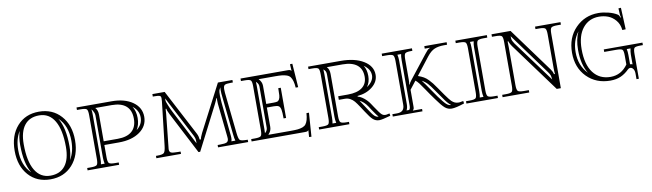

<svg xmlns="http://www.w3.org/2000/svg" viewBox="-35 -911 4644 1368"><g transform="rotate(-10 2287.0 -227.0)"><path d="M399.9 -191.9Q399.9 -315.4 361.3 -380.6Q322.8 -445.8 250 -445.8Q180.2 -445.8 143.6 -398.7Q106.9 -351.6 106.9 -262.2Q106.9 -138.7 145.5 -73.7Q184.1 -8.8 256.8 -8.8Q326.7 -8.8 363.3 -55.7Q399.9 -102.5 399.9 -191.9ZM472.2 -227.1Q472.2 -117.2 411.6 -50Q351.1 17.1 252.9 17.1Q154.8 17.1 95 -49.8Q35.2 -116.7 35.2 -227.1Q35.2 -337.4 95 -404.8Q154.8 -472.2 252.9 -472.2Q351.1 -472.2 411.6 -404.8Q472.2 -337.4 472.2 -227.1ZM412.1 -94.2Q445.8 -147.9 445.8 -227.1Q445.8 -338.4 381.8 -397.9Q425.8 -326.7 425.8 -191.9Q425.8 -137.7 412.1 -94.2ZM95.2 -360.8Q61 -306.2 61 -227.1Q61 -115.7 125 -56.2Q81.1 -127.4 81.1 -262.2Q81.1 -315.9 95.2 -360.8Z M654.8 -428.2V-426.8Q671.9 -409.7 671.9 -376V-184.1H772.9Q841.3 -184.1 876.5 -215.1Q911.6 -246.1 911.6 -306.2Q911.6 -366.2 876.5 -397.2Q841.3 -428.2 772.9 -428.2ZM522.9 -455.1H776.9Q871.1 -455.1 929 -414.1Q986.8 -373 986.8 -306.2Q986.8 -239.3 929 -198.2Q871.1 -157.2 776.9 -157.2H671.9V-69.8Q671.9 -34.7 680.9 -25.9Q689.9 -17.1 725.1 -17.1H751V0H522.9V-17.1H549.8Q585 -17.1 593.5 -25.9Q602.1 -34.7 602.1 -69.8V-384.8Q602.1 -419.9 593.5 -428.5Q585 -437 549.8 -437H522.9ZM646 -376Q646 -386.7 641.1 -397.9Q636.2 -409.2 631.8 -415.3Q627.4 -421.4 625 -422.9Q627.9 -408.7 627.9 -384.8V-69.8Q627.9 -42 624 -25.9H650.9Q646 -47.9 646 -69.8ZM917 -222.2Q960.9 -255.4 960.9 -306.2Q960.9 -356.9 917 -390.1Q939 -354.5 939 -306.2Q939 -257.8 917 -222.2Z M1071.8 -455.1H1160.6L1335 -122.1Q1346.7 -99.1 1346.7 -78.1L1356.9 -77.1Q1356.9 -88.9 1372.6 -121.1L1545.9 -455.1H1650.9V-437H1634.8Q1602.5 -437 1592 -430.4Q1581.5 -423.8 1581.5 -399.9Q1581.5 -384.8 1582.5 -376L1613.8 -79.1Q1618.2 -36.1 1627.4 -26.6Q1636.7 -17.1 1676.8 -17.1H1684.6V0H1466.8V-17.1H1483.9Q1520.5 -17.1 1533.2 -23.7Q1545.9 -30.3 1545.9 -50.8Q1545.9 -52.7 1545.4 -57.1Q1544.9 -61.5 1544.9 -64L1519.5 -306.2Q1519.5 -307.1 1519 -317.6Q1518.6 -328.1 1518.6 -332V-346.2H1513.7Q1513.7 -337.4 1497.6 -306.2L1335.9 8.8H1323.7L1166.5 -294.9Q1151.9 -323.2 1151.9 -335H1146.5Q1146.5 -329.6 1145 -313.2Q1143.6 -296.9 1143.6 -294.9L1119.6 -65.9Q1117.7 -52.2 1117.7 -47.9Q1117.7 -28.3 1129.9 -22.7Q1142.1 -17.1 1180.7 -17.1H1198.7V0H1020.5V-17.1H1031.7Q1068.8 -17.1 1079.1 -27.3Q1089.4 -37.6 1093.8 -79.1L1129.9 -393.1Q1130.9 -400.9 1130.9 -414.1Q1130.9 -428.7 1122.1 -432.9Q1113.3 -437 1085 -437H1071.8ZM1556.6 -418.9 1546.9 -398.9Q1543.9 -390.1 1543.9 -361.8Q1543.9 -351.1 1545.4 -330.3Q1546.9 -309.6 1546.9 -308.1L1570.8 -66.9Q1572.8 -48.8 1570.8 -36.1Q1570.8 -34.7 1567.9 -25.9H1596.7Q1591.3 -40 1587.9 -76.2L1556.6 -373Q1555.7 -386.2 1555.7 -399.9Q1555.7 -413.1 1556.6 -418.9ZM1320.8 -55.2V-78.1Q1320.8 -90.3 1311.5 -109.9L1155.8 -409.2V-391.1Q1155.8 -386.7 1167 -358.6Q1178.2 -330.6 1190.9 -306.2Z M1709.5 -455.1H2051.3Q2062.5 -455.1 2066.9 -453.4Q2071.3 -451.7 2077.1 -445.8L2074.2 -494.1L2091.3 -495.1L2103.5 -323.2H2085.4Q2083.5 -352.1 2078.1 -370.6Q2072.8 -389.2 2064.2 -400.9Q2055.7 -412.6 2039.3 -418.5Q2022.9 -424.3 2004.2 -426.3Q1985.4 -428.2 1954.6 -428.2H1836.4V-426.8Q1858.4 -404.8 1858.4 -376V-245.1H1910.2Q1928.7 -245.1 1938 -247.6Q1947.3 -250 1953.4 -261Q1959.5 -272 1960.9 -289.3Q1962.4 -306.6 1962.4 -340.8H1980.5V-122.1H1962.4Q1962.4 -167 1958.5 -186.3Q1954.6 -205.6 1944.6 -212.4Q1934.6 -219.2 1910.2 -219.2H1858.4V-79.1Q1858.4 -49.8 1836.4 -27.8V-25.9H1998.5Q2029.3 -25.9 2048.1 -27.8Q2066.9 -29.8 2083.3 -35.6Q2099.6 -41.5 2108.2 -53.2Q2116.7 -64.9 2122.1 -83.5Q2127.4 -102.1 2129.4 -130.9H2147.5L2135.3 41L2118.2 40L2121.6 -8.8Q2116.2 -3.4 2111.6 -1.7Q2106.9 0 2095.2 0H1709.5V-17.1H1736.3Q1771.5 -17.1 1780 -25.9Q1788.6 -34.7 1788.6 -69.8V-384.8Q1788.6 -419.9 1780 -428.5Q1771.5 -437 1736.3 -437H1709.5ZM1832.5 -79.1V-376Q1832.5 -394 1818.4 -408.2L1813.5 -413.1Q1814.5 -401.9 1814.5 -384.8V-69.8Q1814.5 -51.8 1813.5 -42L1818.4 -45.9Q1832.5 -60.1 1832.5 -79.1Z M2198.2 -455.1H2434.1Q2536.1 -455.1 2599.1 -416.5Q2662.1 -377.9 2662.1 -314.9Q2662.1 -265.1 2618.4 -229.5Q2574.7 -193.8 2509.3 -188V-183.1Q2529.8 -178.7 2553.7 -159.7Q2577.6 -140.6 2594.2 -115.2L2610.4 -90.8Q2643.1 -41.5 2654.3 -31.7Q2666 -21 2679.2 -21H2687L2711.9 -25.9L2714.4 -8.8Q2652.8 8.8 2632.3 8.8Q2606.9 8.8 2587.9 -7.8Q2568.8 -24.4 2540 -69.8L2515.1 -107.9Q2496.1 -136.7 2484.1 -150.9Q2472.2 -165 2455.1 -174.6Q2438 -184.1 2417 -184.1H2373V-210H2443.4Q2511.2 -210 2547.1 -237.1Q2583 -264.2 2583 -314.9Q2583 -370.6 2547.4 -399.4Q2511.7 -428.2 2443.4 -428.2H2330.1V-426.8Q2347.2 -409.7 2347.2 -376V-69.8Q2347.2 -34.7 2356.2 -25.9Q2365.2 -17.1 2400.4 -17.1H2417V0H2198.2V-17.1H2225.1Q2260.3 -17.1 2268.8 -25.9Q2277.3 -34.7 2277.3 -69.8V-384.8Q2277.3 -419.9 2268.8 -428.5Q2260.3 -437 2225.1 -437H2198.2ZM2631.3 -17.1Q2622.6 -25.9 2588.4 -76.2L2573.2 -100.1Q2548.3 -137.7 2517.1 -151.9Q2525.9 -140.6 2537.1 -122.1L2562 -84Q2587.9 -43 2601.6 -30Q2615.2 -17.1 2631.3 -17.1ZM2585.9 -238.8Q2609.4 -253.4 2622.8 -273.4Q2636.2 -293.5 2636.2 -314.9Q2636.2 -360.4 2589.4 -392.1Q2609.4 -362.3 2609.4 -314.9Q2609.4 -270 2585.9 -238.8ZM2302.2 -415Q2303.2 -409.2 2303.2 -384.8V-69.8Q2303.2 -42 2299.3 -25.9H2326.2Q2321.3 -47.9 2321.3 -69.8V-376Q2321.3 -397.9 2311 -408.2L2303.2 -416Z M3154.8 -8.8Q3148.9 -13.2 3143.1 -19Q3137.2 -24.9 3133.1 -29.3Q3128.9 -33.7 3122.8 -41.5Q3116.7 -49.3 3114.3 -52.7Q3111.8 -56.2 3106 -64.7Q3100.1 -73.2 3098.6 -75.2L3061 -128.9Q3036.1 -165.5 3019.3 -184.1Q3002.4 -202.6 2978 -215.8Q2994.1 -195.8 3043 -124L3070.8 -84Q3103.5 -39.1 3120.4 -23.9Q3137.2 -8.8 3154.8 -8.8ZM2862.8 -384.8Q2862.8 -412.1 2866.7 -428.2H2839.8Q2844.7 -406.2 2844.7 -384.8V-69.8Q2844.7 -43.5 2835 -25.9H2854Q2862.8 -34.7 2862.8 -54.2V-174.8V-238.8ZM2731 -455.1H2949.7V-437H2940.9Q2905.8 -437 2897.2 -428.5Q2888.7 -419.9 2888.7 -384.8V-238.8Q2888.7 -213.9 2885.7 -205.1L2888.7 -203.1Q2893.1 -215.8 2905.8 -231.9L3037.1 -398.9Q3048.8 -414.1 3056.4 -421.9Q3064 -429.7 3066.4 -430.9Q3068.8 -432.1 3075.7 -435.1V-437H3039.1V-455.1H3200.7V-437H3177.7Q3138.2 -437 3110.1 -425.5Q3082 -414.1 3053.7 -377.9L2959 -255.9V-252.9Q2981.4 -245.1 2998 -235.6Q3014.6 -226.1 3030.3 -209.7Q3045.9 -193.4 3054.7 -181.9Q3063.5 -170.4 3082 -144L3119.6 -89.8Q3147.9 -50.3 3159.7 -38.6Q3182.1 -17.1 3207 -17.1H3216.8L3244.6 -22L3247.1 -3.9Q3185.1 17.1 3154.8 17.1Q3127 17.1 3105.5 -1.7Q3084 -20.5 3049.8 -68.8L3021 -108.9Q3012.2 -121.1 2992.2 -151.1Q2972.2 -181.2 2959.2 -198Q2946.3 -214.8 2934.1 -224.1L2888.7 -166V-44.9Q2888.7 -33.2 2887 -28.8Q2885.3 -24.4 2879.9 -19V-17.1H2945.8V0H2731V-17.1H2765.6Q2818.8 -17.1 2818.8 -69.8V-384.8Q2818.8 -419.9 2809.8 -428.5Q2800.8 -437 2765.6 -437H2731Z M3263.7 0V-17.1H3290.5Q3325.7 -17.1 3334.2 -25.9Q3342.8 -34.7 3342.8 -69.8V-384.8Q3342.8 -419.9 3334.2 -428.5Q3325.7 -437 3290.5 -437H3263.7V-455.1H3491.7V-437H3465.8Q3430.7 -437 3421.6 -428.5Q3412.6 -419.9 3412.6 -384.8V-69.8Q3412.6 -34.7 3421.6 -25.9Q3430.7 -17.1 3465.8 -17.1H3491.7V0ZM3364.7 -428.2Q3368.7 -410.6 3368.7 -384.8V-69.8Q3368.7 -42 3364.7 -25.9H3391.6Q3386.7 -47.9 3386.7 -69.8V-384.8Q3386.7 -407.7 3391.6 -428.2Z M3525.4 -455.1H3663.1L3897.5 -134.8Q3903.3 -127 3907.5 -118.4Q3911.6 -109.9 3912.8 -105Q3914.1 -100.1 3914.1 -98.1H3921.4Q3919.4 -117.7 3919.4 -140.1V-384.8Q3919.4 -419.9 3910.4 -428.5Q3901.4 -437 3866.2 -437H3840.3V-455.1H4024.4V-437H3998.5Q3963.4 -437 3954.3 -428.5Q3945.3 -419.9 3945.3 -384.8V8.8H3915.5L3654.3 -347.2Q3648.4 -355 3643.8 -363.8Q3639.2 -372.6 3637.2 -377.7Q3635.3 -382.8 3635.3 -384.8H3629.4Q3630.4 -373.5 3630.4 -344.2V-69.8Q3630.4 -34.7 3639.2 -25.9Q3647.9 -17.1 3683.1 -17.1H3718.3V0H3525.4V-17.1H3552.2Q3587.4 -17.1 3595.9 -25.9Q3604.5 -34.7 3604.5 -69.8V-384.8Q3604.5 -419.9 3595.9 -428.5Q3587.4 -437 3552.2 -437H3525.4ZM3657.2 -418Q3657.2 -399.4 3659.9 -390.4Q3662.6 -381.3 3675.3 -361.8L3895.5 -63Q3893.1 -85 3889.9 -94.2Q3886.7 -103.5 3875.5 -119.1Z M4434.1 -76.2V-140.1Q4434.1 -175.3 4425.8 -183.6Q4417.5 -191.9 4382.3 -191.9H4294.4V-210H4574.2V-191.9H4556.2Q4521 -191.9 4512.7 -183.6Q4504.4 -175.3 4504.4 -140.1V39.1H4487.3V-2Q4487.3 -22.9 4478.3 -35.4Q4469.2 -47.9 4457 -47.9Q4447.3 -47.9 4439.5 -40Q4411.1 -11.7 4378.7 2.7Q4346.2 17.1 4303.2 17.1Q4200.2 17.1 4133.8 -50Q4067.4 -117.2 4067.4 -225.1Q4067.4 -334.5 4134.5 -403.3Q4201.7 -472.2 4300.3 -472.2Q4333.5 -472.2 4372.1 -462.6Q4410.6 -453.1 4437 -436Q4446.3 -429.2 4451.2 -413.1H4455.1Q4450.2 -430.2 4450.2 -438L4448.2 -480L4466.3 -481L4473.1 -324.2L4448.2 -323.2V-326.2Q4443.8 -366.7 4419.9 -394.8Q4396 -422.9 4365.5 -434.3Q4335 -445.8 4300.3 -445.8Q4227.5 -445.8 4183.3 -391.1Q4139.2 -336.4 4139.2 -237.8Q4139.2 -127.4 4184.3 -68.1Q4229.5 -8.8 4309.1 -8.8Q4386.7 -8.8 4434.1 -76.2ZM4456.1 -184.1Q4460.4 -164.6 4460.4 -140.1V-73.2H4461.4Q4469.7 -73.2 4478 -69.8V-140.1Q4478 -160.2 4483.4 -184.1ZM4139.2 -368.2Q4093.3 -309.1 4093.3 -225.1Q4093.3 -127 4154.3 -65.9Q4113.3 -132.3 4113.3 -237.8Q4113.3 -314.9 4139.2 -368.2Z"/></g></svg>

Font: FoglihtenNo01
Style: Regular
Weight: 500
Version: Version 0.61